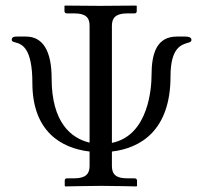

<svg xmlns="http://www.w3.org/2000/svg" viewBox="-20 -666 727 688"><path d="M614 -535C541 -535 523 -474 523 -396C523 -358 515 -181 381 -154V-574C381 -602 395 -618 436 -618H462C467 -618 470 -621 470 -626V-645L468 -646C468 -646 375 -645 339 -645C300 -645 213 -646 213 -646L211 -645V-626C211 -621 215 -618 220 -618H246C286 -618 301 -604 301 -574V-155C236 -170 165 -226 165 -385C165 -483 134 -535 73 -535H42C31 -535 22 -534 22 -523C22 -518 27 -516 35 -514C57 -508 96 -497 96 -369C96 -195 199 -135 301 -123V-71C301 -43 287 -27 246 -27H220C215 -27 212 -24 212 -19V0L214 2C214 2 307 0 343 0C382 0 469 2 469 2L471 0V-19C471 -24 467 -27 462 -27H436C396 -27 381 -41 381 -71V-123C484 -135 591 -199 591 -392C591 -494 629 -505 651 -512C659 -514 666 -516 666 -523C666 -533 655 -535 643 -535Z"/></svg>

Font: Libertinus Serif Display
Style: Regular
Weight: 400
Designer: Philipp H. Poll, Khaled Hosny
Foundry: Caleb Maclennan
Version: Version 7.050;RELEASE